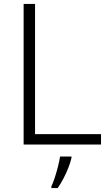

<svg xmlns="http://www.w3.org/2000/svg" viewBox="-20 -734 555 975"><path d="M100 0V-714H158V-53H493V0ZM343 68Q338 90 327.5 117Q317 144 303 171Q289 198 273 221H241V212Q249 196 258 168.5Q267 141 274.5 111.5Q282 82 285 61H343Z"/></svg>

Font: Noto Sans Devanagari Light
Style: Regular
Weight: 300
Version: Version 2.003